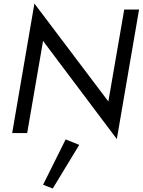

<svg xmlns="http://www.w3.org/2000/svg" viewBox="-20 -754 808 1088"><path d="M429 67 279 314 224 293 352 36ZM768 -700 642 34 224 -522 134 0H49L175 -734L594 -179L684 -700Z"/></svg>

Font: Jost
Style: Italic
Weight: 400
Italic angle: -5°
Version: Version 3.710